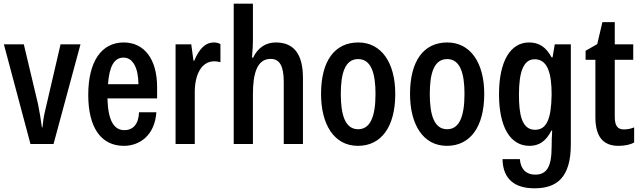

<svg xmlns="http://www.w3.org/2000/svg" viewBox="-20 -780 3475 1040"><path d="M145 0H270L416 -540H308L223 -174C216 -146 212 -111 210 -90H207C203 -123 193 -182 186 -216L109 -540H1Z M831 -308C831 -459 762 -550 650 -550C529 -550 458 -446 458 -266C458 -91 526 10 651 10C734 10 818 -44 827 -172H733C731 -106 699 -75 654 -75C596 -75 565 -129 562 -247H831ZM565 -324C572 -418 597 -468 649 -468C698 -468 729 -416 730 -324Z M931 0H1035V-281C1035 -374 1070 -448 1141 -448C1153 -448 1165 -446 1174 -443V-541C1166 -546 1153 -550 1138 -550C1095 -550 1061 -520 1032 -451H1028L1016 -540H931Z M1246 0H1350V-270C1350 -383 1373 -461 1446 -461C1495 -461 1517 -422 1517 -336V0H1621V-358C1621 -484 1574 -550 1474 -550C1420 -550 1377 -522 1351 -468H1345C1349 -513 1350 -544 1350 -566V-760H1246Z M1919 10C2045 10 2121 -93 2121 -271C2121 -443 2044 -550 1921 -550C1792 -550 1719 -449 1719 -271C1719 -108 1788 10 1919 10ZM1920 -80C1849 -80 1826 -159 1826 -271C1826 -381 1848 -460 1920 -460C1991 -460 2014 -382 2014 -271C2014 -143 1983 -80 1920 -80Z M2401 10C2527 10 2603 -93 2603 -271C2603 -443 2526 -550 2403 -550C2274 -550 2201 -449 2201 -271C2201 -108 2270 10 2401 10ZM2402 -80C2331 -80 2308 -159 2308 -271C2308 -381 2330 -460 2402 -460C2473 -460 2496 -382 2496 -271C2496 -143 2465 -80 2402 -80Z M2875 240C2993 240 3072 185 3072 2V-540H2985L2973 -469H2968C2938 -525 2900 -550 2846 -550C2745 -550 2683 -449 2683 -269C2683 -90 2745 10 2848 10C2899 10 2937 -14 2967 -73H2971C2969 -42 2968 -14 2968 16C2968 122 2942 166 2879 166C2831 166 2800 137 2796 82H2702C2704 192 2770 240 2875 240ZM2878 -77C2804 -77 2791 -166 2791 -267C2791 -394 2817 -459 2876 -459C2946 -459 2968 -384 2968 -268C2966 -133 2940 -77 2878 -77Z M3330 10C3366 10 3395 3 3415 -8V-90C3396 -82 3377 -79 3359 -79C3326 -79 3310 -98 3310 -147V-456H3410V-540H3310V-660H3243L3215 -541L3152 -505V-456H3205V-146C3205 -42 3245 10 3330 10Z"/></svg>

Font: Kathrein 67 Medium Condensed
Style: Regular
Weight: 500
Width: 3
Designer: Lazydogs Typefoundry, based on Open Sans by Ascender Corporation
Foundry: Lazydogs Typefoundry
Version: Version 1.003;PS 001.003;hotconv 1.0.88;makeotf.lib2.5.64775